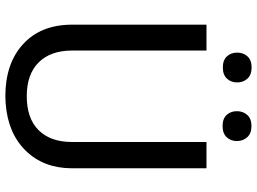

<svg xmlns="http://www.w3.org/2000/svg" viewBox="-137 -776 922 688"><g transform="rotate(90 324.0 -432.0)"><path d="M583 -710.9V-227.5Q582.5 -127 519.8 -63Q457 1 349.6 8.8L324.7 9.8Q208 9.8 138.7 -53.2Q69.3 -116.2 68.4 -226.6V-710.9H161.1V-229.5Q161.1 -152.3 203.6 -109.6Q246.1 -66.9 324.7 -66.9Q404.3 -66.9 446.5 -109.4Q488.8 -151.9 488.8 -229V-710.9ZM391.8 -783.2Q378.4 -797.9 378.4 -819.8Q378.4 -841.8 391.8 -856.9Q405.3 -872.1 431.6 -872.1Q458 -872.1 471.7 -856.9Q485.4 -841.8 485.4 -819.8Q485.4 -797.9 471.7 -783.2Q458 -768.6 431.6 -768.6Q405.3 -768.6 391.8 -783.2ZM181.9 -784.2Q168.5 -798.8 168.5 -820.8Q168.5 -842.8 181.9 -857.7Q195.3 -872.6 221.7 -872.6Q248 -872.6 261.7 -857.7Q275.4 -842.8 275.4 -820.8Q275.4 -798.8 261.7 -784.2Q248 -769.5 221.7 -769.5Q195.3 -769.5 181.9 -784.2Z"/></g></svg>

Font: MAUL
Style: Regular
Weight: 400
Designer: MAUL
Version: Version 1.0; 2020; ttfautohint (v1.8.3)